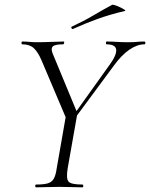

<svg xmlns="http://www.w3.org/2000/svg" viewBox="-20 -803 643 823"><path d="M282 -270 273 -278 449 -524Q481 -568 478 -590.5Q475 -613 437 -613Q434 -613 434 -619Q434 -625 437 -625Q460 -625 480 -623.5Q500 -622 532 -622Q553 -622 566.5 -623.5Q580 -625 599 -625Q603 -625 603 -619Q603 -613 599 -613Q568 -613 534.5 -590Q501 -567 469 -523ZM135 0Q131 0 131 -6Q131 -12 135 -12Q167 -12 184.5 -17Q202 -22 210.5 -37Q219 -52 223 -81L263 -310L312 -319L270 -81Q263 -38 273.5 -25Q284 -12 333 -12Q337 -12 337 -6Q337 0 333 0Q313 0 288.5 -1Q264 -2 235 -2Q205 -2 180 -1Q155 0 135 0ZM274 -271 159 -542Q143 -580 125 -596.5Q107 -613 76 -613Q72 -613 72 -619Q72 -625 76 -625Q90 -625 106.5 -623.5Q123 -622 138 -622Q171 -622 201 -623.5Q231 -625 253 -625Q256 -625 255 -619Q254 -613 250 -613Q216 -613 206.5 -604Q197 -595 206 -573L312 -317ZM293 -679Q289 -677 286.5 -682.5Q284 -688 288 -689Q338 -712 378.5 -736Q419 -760 460 -782Q463 -784 473.5 -780.5Q484 -777 495.5 -771.5Q507 -766 513.5 -761.5Q520 -757 515 -756Q448 -740 396 -721Q344 -702 293 -679Z"/></svg>

Font: Cormorant Infant Light
Style: Italic
Weight: 300
Italic angle: -10°
Designer: Christian Thalmann (Catharsis Fonts)
Foundry: Catharsis Fonts
Version: Version 4.001